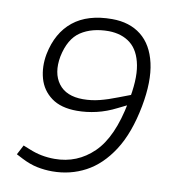

<svg xmlns="http://www.w3.org/2000/svg" viewBox="-81 -781 778 862"><g transform="rotate(10 308.0 -350.0)"><path d="M361 -710Q441 -710 493.5 -668.5Q546 -627 564.5 -546Q583 -465 561 -348Q537 -222 486 -143Q435 -64 365.5 -27Q296 10 214 10Q179 10 145 3Q111 -4 74 -23L45 -38L68 -82L98 -70Q127 -58 155.5 -52.5Q184 -47 215 -47Q318 -47 392 -119Q466 -191 497 -354Q519 -460 506.5 -525.5Q494 -591 455 -622Q416 -653 356 -654Q279 -654 228.5 -620.5Q178 -587 161 -504Q147 -427 182 -380Q217 -333 294 -333Q332 -333 369.5 -342.5Q407 -352 450 -369L521 -396L520 -353L455 -321Q410 -298 365 -287.5Q320 -277 276 -277Q203 -277 159.5 -309Q116 -341 101.5 -393Q87 -445 98 -504Q118 -604 184 -657Q250 -710 361 -710Z"/></g></svg>

Font: REM ExtraLight
Style: Italic
Weight: 250
Italic angle: -11°
Designer: Octavio Pardo
Foundry: Ashler Design
Version: Version 1.005;gftools[0.9.28]